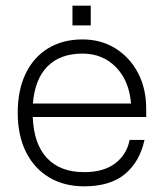

<svg xmlns="http://www.w3.org/2000/svg" viewBox="-20 -649 578 677"><path d="M235.5 -629H300V-559.5H235.5ZM42.5 -252Q42.5 -331.5 70.5 -389.5Q98.5 -447.5 150 -478.8Q201.5 -510 271 -510Q336.5 -510 387.2 -478.2Q438 -446.5 466.8 -391.5Q495.5 -336.5 495.5 -265.5V-236.5H95.5Q99 -141.5 145.5 -91.8Q192 -42 277 -42Q345.5 -42 386.2 -73Q427 -104 437 -155.5H489.5Q472.5 -78 420.2 -35Q368 8 277 8Q205.5 8 152.8 -23.8Q100 -55.5 71.2 -113.8Q42.5 -172 42.5 -252ZM271 -460Q192 -460 147.5 -415Q103 -370 96 -284H442Q435.5 -364.5 388.8 -412.2Q342 -460 271 -460Z"/></svg>

Font: Overused Grotesk Light
Style: Regular
Weight: 300
Version: Version 0.004